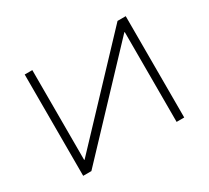

<svg xmlns="http://www.w3.org/2000/svg" viewBox="-138 -931 1258 1157"><g transform="rotate(-30 491.5 -352.5)"><path d="M140 0V-705H193V-80H196L786 -705H843V0H790V-625H787L197 0Z"/></g></svg>

Font: Nunito Sans 7pt Expanded ExtraLight
Style: Regular
Weight: 250
Width: 7
Designer: Vernon Adams
Foundry: Vernon Adams
Version: Version 3.101;gftools[0.9.27]